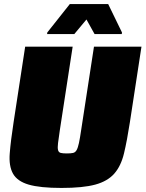

<svg xmlns="http://www.w3.org/2000/svg" viewBox="-20 -918 717 946"><path d="M23 0ZM443 -688H677L620 -316Q606 -225 591 -162.5Q576 -100 543 -62.5Q510 -25 449.5 -8.5Q389 8 283 8Q177 8 121 -8.5Q65 -25 44 -62.5Q23 -100 28 -162.5Q33 -225 47 -316L104 -688H338L275 -278Q269 -237 266 -213.5Q263 -190 266 -178.5Q269 -167 279.5 -164.5Q290 -162 309 -162Q329 -162 340 -164.5Q351 -167 357.5 -178.5Q364 -190 369 -213.5Q374 -237 380 -278ZM212 -750 213 -758 324 -898H513L581 -758L580 -750H446L406 -822L346 -750Z"/></svg>

Font: Azeri Sans Black
Style: Italic
Weight: 900
Designer: Hector Gatti & Omnibus-Type (original fonts) / Cristiano Sobral (main changes and remastering)
Foundry: Omnibus-Type
Version: Version 0.07;August 21, 2020;FontCreator 13.0.0.2681 64-bit;